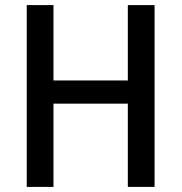

<svg xmlns="http://www.w3.org/2000/svg" viewBox="-20 -734 713 754"><path d="M587 0H482V-327H190V0H85V-714H190V-418H482V-714H587Z"/></svg>

Font: Noto Sans Lao UI SemCond Med
Style: Regular
Weight: 500
Width: 4
Designer: Monotype Design Team
Foundry: Monotype Imaging Inc.
Version: Version 2.000; ttfautohint (v1.8.4.7-5d5b)